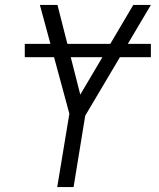

<svg xmlns="http://www.w3.org/2000/svg" viewBox="-20 -755 640 775"><path d="M211 0 260 -296 141 -735H212L304 -373L518 -735H589L324 -288L277 0ZM80 -524V-578H589V-524Z"/></svg>

Font: Iosevka Light Extended
Style: Italic
Weight: 300
Width: 7
Italic angle: -9°
Monospace: yes
Designer: Belleve Invis
Foundry: Belleve Invis
Version: Version 32.5.0; ttfautohint (v1.8.4)